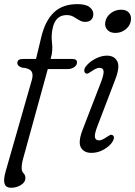

<svg xmlns="http://www.w3.org/2000/svg" viewBox="-24 -732 655 930"><path d="M60 -426.5Q60 -446.5 86.5 -446.5H150.5L175.5 -550.5Q194 -630 236.2 -671Q278.5 -712 350.5 -712Q392 -712 410 -697.5Q428 -683 428 -664Q428 -646.5 417.8 -636.2Q407.5 -626 389 -626Q373 -626 359.8 -634.2Q346.5 -642.5 332.2 -650.8Q318 -659 299 -659Q243.5 -659 230.5 -592.5Q223.5 -560.5 228 -523.8Q232.5 -487 223 -453L221 -446.5H326Q349 -446.5 349 -430Q349 -416 335.5 -406.8Q322 -397.5 304 -397.5H207.5L87 40Q81 61.5 81 82.5Q81 98.5 90 107.2Q99 116 99 131Q99 150.5 77.5 164Q56 177.5 29.5 177.5Q5 177.5 -1.8 158Q-8.5 138.5 4 96L130 -344Q138.5 -372.5 127.8 -387.2Q117 -402 82.5 -404.5Q60 -412 60 -426.5ZM534.5 -572.5Q509 -572.5 495.5 -588Q482 -603.5 486 -625.5Q490 -650 511.8 -667.5Q533.5 -685 563 -685Q589 -685 601.5 -669.5Q614 -654 609.5 -630Q605.5 -606.5 584.2 -589.5Q563 -572.5 534.5 -572.5ZM449 -124Q433 -83 435.8 -67.5Q438.5 -52 456.5 -52Q469.5 -52 494 -69Q502 -74 508.2 -77.5Q514.5 -81 521 -77.5Q534.5 -69 521.5 -46.5Q509 -25.5 480.2 -8.5Q451.5 8.5 419 8.5Q382 8.5 367.5 -18.2Q353 -45 377.5 -107L463 -328.5Q479.5 -370.5 477.8 -387Q476 -403.5 457.5 -403.5Q443 -403.5 418.5 -386Q410.5 -380.5 403.8 -377Q397 -373.5 391 -377Q385 -380.5 384.2 -389.2Q383.5 -398 390 -407.5Q405.5 -430 435.5 -446.2Q465.5 -462.5 494 -462.5Q529.5 -462.5 544 -435.2Q558.5 -408 533 -343.5Z"/></svg>

Font: Fraunces 9pt S100 Light
Style: Italic
Weight: 300
Italic angle: -16°
Version: Version 1.000; ttfautohint (v1.8.3)